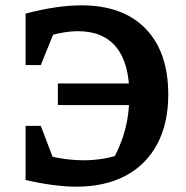

<svg xmlns="http://www.w3.org/2000/svg" viewBox="-20 -690 697 720"><path d="M266 10Q225 10 176.5 3.5Q128 -3 76 -15L109 -119Q157 -105 203 -97Q249 -89 295 -89Q334 -89 373 -96Q412 -103 450 -118L395 -77Q430 -135 447.5 -198Q465 -261 465 -335Q465 -453 416 -513Q367 -573 273 -573Q240 -573 201 -565Q162 -557 116 -539L76 -639Q194 -670 285 -670Q441 -670 526 -582.5Q611 -495 611 -335Q611 -227 569.5 -149.5Q528 -72 451 -31Q374 10 266 10ZM211 -13 76 -15V-218H133ZM76 -446V-639L212 -641L133 -446ZM197 -296V-377H543V-296Z"/></svg>

Font: Piazzolla 24pt
Style: Bold
Weight: 700
Designer: Juan Pablo del Peral
Foundry: Huerta Tipografica
Version: Version 2.005